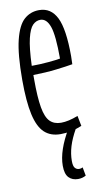

<svg xmlns="http://www.w3.org/2000/svg" viewBox="-87 -585 450 845"><g transform="rotate(-10 138.0 -163.0)"><path d="M150 10Q106 10 78.5 -15.5Q51 -41 38 -99Q25 -157 25 -254Q25 -368 40.5 -431Q56 -494 84 -519Q112 -544 151 -544Q204 -544 229.5 -492.5Q255 -441 255 -320Q255 -314 254.5 -301.5Q254 -289 254 -284Q226 -279 179.5 -273.5Q133 -268 77 -267V-248Q77 -167 85 -121.5Q93 -76 111.5 -57.5Q130 -39 161 -39Q194 -39 237 -56L246 -10Q199 10 150 10ZM77 -308Q114 -308 152.5 -311.5Q191 -315 205 -318Q205 -422 191 -461.5Q177 -501 149 -501Q130 -501 115 -486Q100 -471 90 -429.5Q80 -388 77 -308ZM192 218Q166 218 150.5 202Q135 186 135 149Q135 81 189 -10L220 -2Q198 37 188 70Q178 103 178 135Q178 158 185.5 166.5Q193 175 204 175Q213 175 220 171L227 209Q211 218 192 218Z"/></g></svg>

Font: Georama Extra Condensed Light
Style: Regular
Weight: 300
Width: 2
Designer: Jean-Baptiste Levee
Foundry: Production Type
Version: Version 1.000